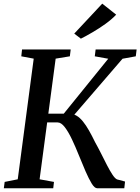

<svg xmlns="http://www.w3.org/2000/svg" viewBox="-20 -1008 752 1028"><path d="M500.5 0Q486.5 0 471 -25.2Q455.5 -50.5 438 -90.8Q420.5 -131 402.5 -176Q384.5 -221 365.5 -261.2Q346.5 -301.5 327 -327Q307.5 -352.5 288.5 -352.5H199L205 -399.5H321.5L559.5 -693.5L487.5 -706.5L492 -743H711.5L707 -706.5L636 -693.5L346.5 -357.5L353.5 -398Q373.5 -398.5 390.8 -388Q408 -377.5 424.2 -357.5Q440.5 -337.5 456.5 -309.2Q472.5 -281 489.5 -246Q505.5 -217.5 521.8 -185Q538 -152.5 553.2 -123Q568.5 -93.5 582 -73Q595.5 -52.5 606.5 -47.5L649.5 -36L645.5 0ZM0.5 0 5 -34 75 -48 160.5 -694 94 -706.5 98 -743H358.5L354 -706.5L278 -694L192 -48L269 -34L265 0ZM413 -801 377.5 -828 527.5 -988.5 602 -929.5Q578 -904 544.5 -880Q511 -856 476.5 -835.8Q442 -815.5 413 -801Z"/></svg>

Font: Merriweather 60pt Medium
Style: Italic
Weight: 500
Italic angle: -7.8°
Version: Version 2.101